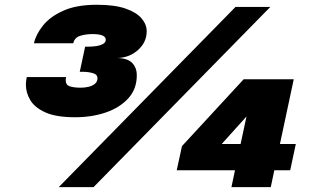

<svg xmlns="http://www.w3.org/2000/svg" viewBox="-20 -766 1287 786"><path d="M461 -528.5Q502.5 -527.5 521.2 -508.2Q540 -489 540 -457.5Q540 -401.5 505 -363.2Q470 -325 412.8 -305.5Q355.5 -286 287.5 -286Q209.5 -286 165.5 -306Q121.5 -326 103.8 -356.5Q86 -387 86 -418.5Q86 -429 87.5 -438Q89 -447 89.5 -450.5H250.5Q250 -449.5 249.5 -445Q249 -440.5 249 -437.5Q249 -418 266 -412.5Q283 -407 310.5 -407Q328 -407 343.8 -411Q359.5 -415 369.2 -423.5Q379 -432 379 -445.5Q379 -461.5 359.5 -466.8Q340 -472 321 -472H306.5L328.5 -575H343Q357 -575 373.2 -577.2Q389.5 -579.5 401.2 -585.8Q413 -592 413 -603Q413 -615.5 398.8 -621Q384.5 -626.5 359.5 -626.5Q330.5 -626.5 307.8 -619.2Q285 -612 280 -589H119Q127 -625 155.8 -661.2Q184.5 -697.5 238.8 -722Q293 -746.5 376.5 -746.5Q449 -746.5 493.8 -731Q538.5 -715.5 559.5 -690.8Q580.5 -666 580.5 -638.5Q580.5 -593 545.2 -561.5Q510 -530 461 -528.5ZM220.5 0 944 -737.5H1086.5L363 0ZM927.5 0 942 -69H703.5L725 -168L977.5 -441.5H1182.5L1126 -176.5H1191L1168 -69H1103L1088.5 0ZM829.5 -112 802 -176.5H965L1000.5 -342.5L1029 -333.5Z"/></svg>

Font: Epilogue Black
Style: Italic
Weight: 900
Italic angle: -12°
Designer: Tyler Finck
Foundry: Etcetera Type Co
Version: Version 2.111